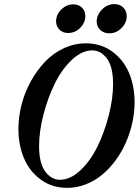

<svg xmlns="http://www.w3.org/2000/svg" viewBox="-20 -883 662 916"><path d="M501 -724.1Q475.1 -724.1 458.3 -740.2Q441.4 -756.3 441.4 -780.8Q441.4 -812 466.6 -837.6Q491.7 -863.3 525.4 -863.3Q551.3 -863.3 567.9 -847.2Q584.5 -831.1 584.5 -806.2Q584.5 -774.4 559.8 -749.3Q535.2 -724.1 501 -724.1ZM304.7 -725.6Q279.8 -725.6 263.7 -741.5Q247.6 -757.3 247.6 -781.7Q247.6 -813.5 272.7 -837.9Q297.9 -862.3 329.1 -862.3Q354.5 -862.3 370.8 -846.7Q387.2 -831.1 387.2 -806.6Q387.2 -775.4 363 -750.5Q338.9 -725.6 304.7 -725.6ZM300.3 13.2Q228.5 13.2 174.8 -25.9Q121.1 -64.9 94.5 -127.9Q67.9 -190.9 67.9 -267.6Q67.9 -326.2 83.3 -385.3Q98.6 -444.3 127.7 -496.3Q156.7 -548.3 195.3 -588.9Q233.9 -629.4 284.4 -652.8Q335 -676.3 389.6 -676.3Q461.4 -676.3 515.1 -637.2Q568.8 -598.1 595.5 -535.2Q622.1 -472.2 622.1 -395.5Q622.1 -346.7 611.1 -297.1Q600.1 -247.6 580.3 -202.4Q560.5 -157.2 531.2 -117.7Q502 -78.1 467 -49.1Q432.1 -20 388.9 -3.4Q345.7 13.2 300.3 13.2ZM266.1 -25.4Q315.9 -25.4 364 -70.8Q412.1 -116.2 445.3 -184.6Q478.5 -252.9 499 -333Q519.5 -413.1 519.5 -481.9Q519.5 -564 490.5 -603.3Q461.4 -642.6 420.4 -642.6Q370.6 -642.6 322.5 -597.2Q274.4 -551.8 241 -483.4Q207.5 -415 187 -335.2Q166.5 -255.4 166.5 -186Q166.5 -104 195.8 -64.7Q225.1 -25.4 266.1 -25.4Z"/></svg>

Font: Elstob SemiBold
Style: Italic
Weight: 600
Italic angle: -20°
Designer: Peter S. Baker
Version: Version 1.015